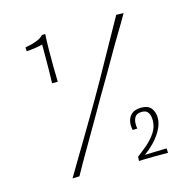

<svg xmlns="http://www.w3.org/2000/svg" viewBox="-102 -802 930 911"><g transform="rotate(-15 362.5 -347.0)"><path d="M145 0Q170 -42 194.5 -83.5Q219 -125 244 -166.5Q269 -208 293.5 -250Q318 -292 343 -334Q369 -379 394.5 -424.5Q420 -470 445 -515Q470 -560 495.5 -605.5Q521 -651 546 -696L582 -695Q557 -651 530.5 -607.5Q504 -564 479 -520Q454 -476 428.5 -432.5Q403 -389 377 -345Q344 -288 311 -230.5Q278 -173 244.5 -116Q211 -59 179 -1ZM471 2 472 -19Q495 -36 521 -58Q547 -80 565.5 -107.5Q584 -135 584 -168Q584 -191 575 -205.5Q566 -220 544 -220Q520 -220 510.5 -206.5Q501 -193 501 -171Q501 -166 501.5 -160.5Q502 -155 503 -149L480 -148Q479 -155 478 -161Q477 -167 477 -172Q477 -203 494.5 -221.5Q512 -240 546 -240Q581 -240 595.5 -220Q610 -200 610 -174Q610 -145 594.5 -116Q579 -87 555 -62Q531 -37 505 -19Q533 -20 555 -20.5Q577 -21 592 -21.5Q607 -22 613 -22L614 0H543Q531 0 517 0.5Q503 1 491 1Q479 1 471 2ZM168 -461Q169 -485 169.5 -518Q170 -551 170 -586.5Q170 -622 170 -651Q157 -647 134 -643.5Q111 -640 91 -639L90 -658Q105 -661 121.5 -665Q138 -669 154 -676Q170 -683 181 -695H197Q195 -659 194.5 -618Q194 -577 194.5 -537Q195 -497 196 -461Z"/></g></svg>

Font: Truculenta Thin
Style: Regular
Weight: 250
Version: Version 1.002